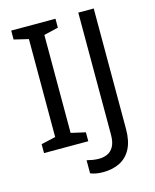

<svg xmlns="http://www.w3.org/2000/svg" viewBox="-131 -802 874 1081"><g transform="rotate(-15 306.0 -262.0)"><path d="M298 0H40V-52L124 -71V-642L40 -662V-714H298V-662L214 -642V-71L298 -52ZM335 190Q311 190 293 186.5Q275 183 261 177V101Q277 105 295 108Q313 111 333 111Q358 111 380.5 101Q403 91 417 66Q431 41 431 -4V-714H521V-11Q521 58 498 102.5Q475 147 433 168.5Q391 190 335 190Z"/></g></svg>

Font: Noto Sans Malayalam
Style: Regular
Weight: 400
Designer: Jelle Bosma - Monotype Design Team
Foundry: Monotype Imaging Inc.
Version: Version 2.103